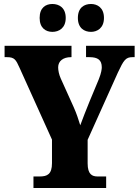

<svg xmlns="http://www.w3.org/2000/svg" viewBox="-20 -944 697 964"><path d="M437 -784C468 -784 502 -803 502 -854C502 -906 468 -924 437 -924C403 -924 371 -906 371 -854C371 -803 403 -784 437 -784ZM243 -784C276 -784 310 -803 310 -854C310 -906 276 -924 243 -924C210 -924 179 -906 179 -854C179 -803 210 -784 243 -784ZM148 0H513V-58H470C443 -58 420 -68 420 -124V-242L572 -580C601 -642 611 -657 645 -657H656V-714H412V-657H429C471 -657 491 -643 491 -606C491 -598 489 -578 476 -546L429 -433C412 -390 395 -349 383 -315C373 -346 366 -370 350 -406L285 -550C276 -570 272 -591 272 -606C272 -638 298 -657 336 -657H339V-714H3V-657H15C53 -657 60 -644 78 -604L241 -243V-125C241 -69 217 -58 180 -58H148Z"/></svg>

Font: Noto Serif Sinhala Condensed Black
Style: Regular
Weight: 900
Width: 3
Designer: Jelle Bosma - Monotype Design Team
Foundry: Monotype Imaging Inc.
Version: Version 2.007